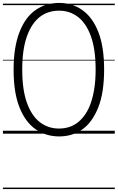

<svg xmlns="http://www.w3.org/2000/svg" viewBox="-20 -914 805 1313"><path d="M385 19Q295 19 224.5 -29.5Q154 -78 113.5 -179Q73 -280 73 -438Q73 -517 83.5 -581.5Q94 -646 114 -696.5Q134 -747 161.5 -784.5Q189 -822 224 -846Q259 -870 299.5 -882Q340 -894 385 -894Q473 -894 542.5 -845.5Q612 -797 652 -696.5Q692 -596 692 -438Q692 -359 682 -294.5Q672 -230 652 -179.5Q632 -129 604.5 -91Q577 -53 543 -29Q509 -5 469 7Q429 19 385 19ZM383 -35Q421 -35 453.5 -45.5Q486 -56 513.5 -78Q541 -100 563.5 -133Q586 -166 601.5 -211Q617 -256 625.5 -312.5Q634 -369 634 -438Q634 -576 602 -665Q570 -754 514 -797.5Q458 -841 384 -841Q347 -841 313.5 -830.5Q280 -820 252 -798Q224 -776 202 -743Q180 -710 164 -665Q148 -620 140 -563.5Q132 -507 132 -438Q132 -301 164 -211.5Q196 -122 252.5 -78.5Q309 -35 383 -35ZM0 369H765V379H0ZM0 -20H765V0H0ZM0 -505H765V-500H0ZM0 -889H765V-879H0Z"/></svg>

Font: Playwrite HR Lijeva Guides
Style: Regular
Weight: 400
Designer: Veronika Burian, José Scaglione
Foundry: TypeTogether
Version: Version 1.003